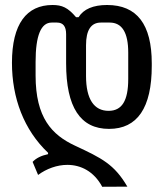

<svg xmlns="http://www.w3.org/2000/svg" viewBox="-20 -525 642 753"><path d="M380.9 207.5 479.5 207C428.2 119.1 378.9 95.2 274.4 46.4C183.1 3.9 119.6 -63.5 119.6 -229V-282.2C119.6 -385.3 140.6 -436.5 182.6 -436.5H203.6C227.5 -436.5 239.3 -421.4 239.3 -391.1V-276.9C239.3 -104.5 294.9 -19.5 407.7 -19.5C518.6 -19.5 575.2 -102.1 575.2 -266.6V-276.4C575.2 -429.7 517.1 -505.4 399.9 -505.4C345.7 -505.4 307.6 -489.3 288.1 -457.5H278.3C246.1 -495.6 223.1 -505.4 186 -505.4C84.5 -505.4 26.9 -431.6 26.9 -278.8C26.9 -140.6 73.7 -15.6 168.5 74.2V79.6C141.1 85.4 121.1 95.7 107.9 109.9L129.4 161.1C162.6 136.7 203.6 121.6 244.1 121.6C296.4 121.6 348.1 146.5 380.9 207.5ZM405.8 -90.3C349.1 -90.3 317.4 -135.7 317.4 -227.1V-347.7C317.4 -406.7 336.9 -436.5 375.5 -436.5H410.2C458.5 -436.5 482.9 -397.5 482.9 -318.8V-215.3C482.9 -129.4 458 -90.3 405.8 -90.3Z"/></svg>

Font: Hack
Style: Regular
Weight: 400
Monospace: yes
Designer: Christopher Simpkins
Foundry: Christopher Simpkins
Version: Version 2.010